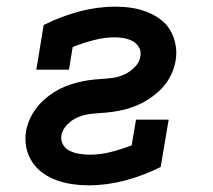

<svg xmlns="http://www.w3.org/2000/svg" viewBox="-20 -548 640 576"><path d="M246 8Q221 8 197 4.5Q173 1 150.5 -7Q128 -15 109 -28.5Q90 -42 77 -61.5Q64 -81 59 -105Q54 -129 58 -154Q61 -171 68.5 -188.5Q76 -206 87 -221Q98 -236 112.5 -249Q127 -262 143 -272Q159 -282 176.5 -289Q194 -296 212 -300.5Q230 -305 247.5 -307.5Q265 -310 283 -311Q301 -312 319 -314.5Q337 -317 354 -325Q371 -333 385 -347.5Q399 -362 401 -379Q404 -394 397 -406Q390 -418 378 -424.5Q366 -431 352 -433.5Q338 -436 324 -436Q293 -436 261 -427.5Q229 -419 198 -407L187 -339H89L111 -473Q163 -499 217.5 -513.5Q272 -528 326 -528Q351 -528 374.5 -524.5Q398 -521 420 -512.5Q442 -504 460.5 -490.5Q479 -477 490.5 -457.5Q502 -438 506.5 -414.5Q511 -391 507 -367Q504 -349 497 -332Q490 -315 479 -299.5Q468 -284 453 -271Q438 -258 422 -248Q406 -238 389 -231Q372 -224 354 -219.5Q336 -215 318 -212.5Q300 -210 282.5 -209Q265 -208 247 -205.5Q229 -203 212 -195.5Q195 -188 181 -173.5Q167 -159 164 -141Q162 -126 169.5 -113.5Q177 -101 190 -95Q203 -89 218.5 -86.5Q234 -84 249 -84Q281 -84 312.5 -92Q344 -100 375 -112L388 -189H486L462 -47Q410 -21 355 -6.5Q300 8 246 8Z"/></svg>

Font: Iosevka Etoile Semibold
Style: Italic
Weight: 600
Italic angle: -9°
Designer: Belleve Invis
Foundry: Belleve Invis
Version: Version 22.1.2; ttfautohint (v1.8.4)